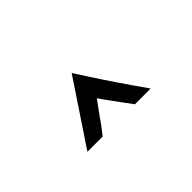

<svg xmlns="http://www.w3.org/2000/svg" viewBox="-23 -838 522 522"><g transform="rotate(-45 238.0 -577.0)"><path d="M277.3 -512.7Q267.6 -526.4 255.9 -542Q244.1 -557.6 235.4 -571.3Q226.6 -558.6 214.8 -543Q203.1 -527.3 193.4 -512.7L172.9 -486.3H114.3L235.4 -668L258.8 -631.8Q303.7 -562.5 357.4 -486.3H296.9Z"/></g></svg>

Font: Josefin Sans CFJ
Style: Regular
Weight: 400
Designer: Santiago Orozco
Foundry: Typemade
Version: Version 2.000